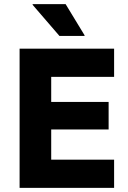

<svg xmlns="http://www.w3.org/2000/svg" viewBox="-20 -911 623 931"><path d="M533.3 0H75V-675H533.3V-538.3H228.3V-416.7H506.7V-283.3H228.3V-136.7H533.3ZM268.3 -736.7 138.3 -887.5V-890.8H298.3L390 -740V-736.7Z"/></svg>

Font: Funnel Sans ExtraBold
Style: Regular
Weight: 800
Version: Version 1.000; Beta; Release 5; Build 24; ttfautohint (v1.8.